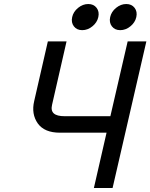

<svg xmlns="http://www.w3.org/2000/svg" viewBox="-20 -935 748 955"><path d="M536.5 -804Q522 -823 528 -850Q534 -877 557.5 -896Q581 -915 608 -915Q635 -915 649.5 -896Q664 -877 658 -850Q652 -823 628.5 -804Q605 -785 578 -785Q551 -785 536.5 -804ZM347.5 -804Q333 -823 339 -850Q345 -877 368.5 -896Q392 -915 419 -915Q446 -915 460.5 -896Q475 -877 469 -850Q463 -823 439.5 -804Q416 -785 389 -785Q362 -785 347.5 -804ZM510 -275H278Q201 -275 168 -321Q135 -368 150 -432L218 -729H311L239 -414Q232 -385 247.5 -371Q263 -357 301 -357H529L615 -729H708L540 0H447Z"/></svg>

Font: Miedinger
Style: Italic
Weight: 400
Italic angle: -13°
Version: Version 001.000